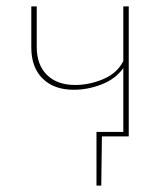

<svg xmlns="http://www.w3.org/2000/svg" viewBox="-20 -427 516 601"><path d="M383 -407V0H299L297 154H282V-14H366V-214Q342 -180 298.5 -163Q255 -146 211 -146Q149 -146 113.5 -181Q78 -216 78 -278V-407H95V-280Q95 -224 127 -192.5Q159 -161 215 -161Q260 -161 303.5 -179.5Q347 -198 366 -236V-407Z"/></svg>

Font: Ysabeau Infant Thin
Style: Regular
Weight: 200
Designer: Christian Thalmann (Catharsis Fonts)
Version: Version 0.003